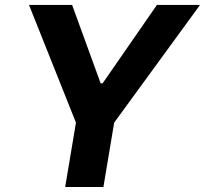

<svg xmlns="http://www.w3.org/2000/svg" viewBox="-20 -747 819 767"><path d="M95.9 -727.3H268.1L382.1 -414.1H389.9L606.9 -727.3H779.1L436.1 -257.1L393.1 0H240.4L283.4 -257.1Z"/></svg>

Font: Inter P
Style: Bold Italic
Weight: 700
Italic angle: 9.39999°
Designer: Rasmus Andersson
Foundry: rsms
Version: Version 3.018;git-588b23468